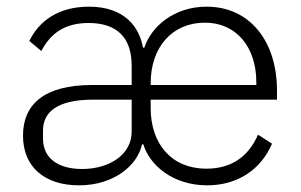

<svg xmlns="http://www.w3.org/2000/svg" viewBox="-20 -544 903 576"><path d="M375 -245V-149C375 -80 308 -37 226 -37C155 -37 109 -69 109 -128V-152C109 -209 153 -244 255 -245ZM432 -289V-294C432 -402 496 -476 595 -476C687 -476 749 -405 749 -297V-289ZM599 -38C494 -38 432 -113 432 -220V-245H811V-272C811 -422 728 -524 600 -524C501 -524 433 -463 413 -401H409C399 -459 357 -524 247 -524C153 -524 96 -479 68 -421L104 -391C133 -446 176 -475 246 -475C330 -475 375 -432 375 -347V-289H257C111 -289 49 -230 49 -137C49 -44 113 12 217 12C323 12 393 -49 406 -111H410C429 -48 499 12 602 12C694 12 764 -37 796 -113L754 -140C725 -73 673 -38 599 -38Z"/></svg>

Font: IBM Plex Thai Looped Light
Style: Regular
Weight: 300
Designer: Mike Abbink, Paul van der Laan, Pieter van Rosmalen, Ben Mitchell, Mark Frömberg
Foundry: Bold Monday
Version: Version 1.0